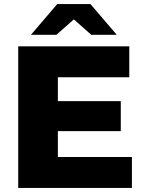

<svg xmlns="http://www.w3.org/2000/svg" viewBox="-20 -929 712 949"><path d="M70 0V-700H619V-547H266V-153H632V0ZM252 -281V-429H577V-281ZM133 -757 263 -909H427L557 -757H431L290 -882H400L259 -757Z"/></svg>

Font: Montserrat Thin ExtraBold
Style: Regular
Weight: 800
Version: Version 9.000